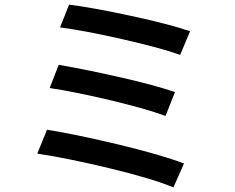

<svg xmlns="http://www.w3.org/2000/svg" viewBox="-20 -775 1017 832"><path d="M279.3 -754.9Q380.9 -742.2 548.3 -706.1Q715.8 -669.9 803.7 -639.6L760.7 -537.1Q676.8 -567.4 511.2 -605Q345.7 -642.6 240.2 -656.2ZM141.6 -109.4 183.6 -212.9Q316.4 -191.4 498.5 -147.5Q680.7 -103.5 777.3 -66.4L731.4 37.1Q640.6 -1 458.5 -44.9Q276.4 -88.9 141.6 -109.4ZM195.3 -393.6 234.4 -494.1Q353.5 -473.6 503.4 -439.5Q653.3 -405.3 738.3 -376L697.3 -272.5Q616.2 -302.7 463.4 -339.4Q310.5 -376 195.3 -393.6Z"/></svg>

Font: Min Sans SemiBold
Style: Regular
Weight: 600
Designer: Jinseong-Kim, NotoSansCJK, Nunito
Foundry: Jinseong-Kim
Version: Version 1.400;Glyphs 3.1.2 (3151)